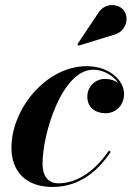

<svg xmlns="http://www.w3.org/2000/svg" viewBox="-20 -733 523 763"><path d="M430 -594C477.5 -604 495.5 -657 474 -689C456 -717 399 -727.5 370 -680.5L287.5 -557L292 -551.5ZM420 -129.5 412.5 -134.5C367 -66.5 296 -4.5 212 -4.5C171.5 -4.5 149 -33 149 -82C149 -203 227 -456 350.5 -456C390 -456 429.5 -433.5 450 -403.5C435.5 -414 416.5 -419.5 398 -419.5C358.5 -419.5 327 -389 327 -349C327 -304 361.5 -283 399 -283C440.5 -283 473 -314.5 473 -360C473 -414 414 -470 324.5 -470C163.5 -470 25.5 -300.5 25.5 -146C25.5 -50 84.5 10 189 10C300 10 373 -59 420 -129.5Z"/></svg>

Font: Bodoni* 24pt
Style: Bold Italic
Weight: 700
Italic angle: -13°
Version: Version 2.3